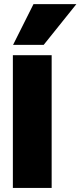

<svg xmlns="http://www.w3.org/2000/svg" viewBox="-20 -920 394 940"><path d="M354 -899.9 193.8 -700.2H43.9L144 -899.9ZM43 -649.9H232.9V0H43Z"/></svg>

Font: Overused Grotesk Black
Style: Regular
Weight: 900
Version: Version 0.002